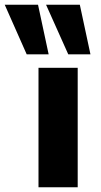

<svg xmlns="http://www.w3.org/2000/svg" viewBox="-86 -793 426 813"><path d="M77 0V-506H243V0ZM203 -563 109 -773H252L297 -563ZM27 -563 -66 -773H75L120 -563Z"/></svg>

Font: Nunito Sans 6pt ExtraBold
Style: Regular
Weight: 800
Version: Version 3.101;gftools[0.9.27]